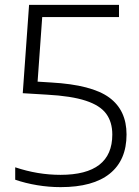

<svg xmlns="http://www.w3.org/2000/svg" viewBox="-20 -760 572 789"><path d="M229 9Q181 9 132.8 1Q84.5 -7 42.5 -21.5V-72.5Q135 -41.5 228.5 -41.5Q441.5 -41.5 441.5 -207Q441.5 -258.5 416.2 -292.8Q391 -327 332.2 -346.2Q273.5 -365.5 173 -371L73.5 -377L99.5 -740H469V-690H153.5L134.5 -424.5L190.5 -421Q357.5 -411.5 428.8 -359.2Q500 -307 500 -207.5Q500 -102 431.2 -46.5Q362.5 9 229 9Z"/></svg>

Font: Encode Sans Semi Expanded Light
Style: Regular
Weight: 300
Width: 6
Designer: Multiple Designers
Foundry: Impallari Type
Version: Version 3.000; ttfautohint (v1.8.3) -l 8 -r 50 -G 200 -x 14 